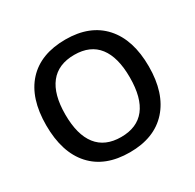

<svg xmlns="http://www.w3.org/2000/svg" viewBox="-158 -900 1104 1085"><g transform="rotate(-30 393.5 -357.5)"><path d="M728 -357.9Q728 -183.6 640.9 -86.9Q553.7 9.8 394 9.8Q232.4 9.8 145.8 -86.2Q59.1 -182.1 59.1 -358.9Q59.1 -535.6 146.2 -630.4Q233.4 -725.1 395 -725.1Q554.2 -725.1 641.1 -628.9Q728 -532.7 728 -357.9ZM183.1 -357.9Q183.1 -226.1 236.3 -158Q289.6 -89.8 394 -89.8Q498 -89.8 551 -157.2Q604 -224.6 604 -357.9Q604 -489.3 551.5 -557.1Q499 -625 395 -625Q290 -625 236.6 -557.1Q183.1 -489.3 183.1 -357.9Z"/></g></svg>

Font: f3_56222          
Style: Regular
Weight: 600
Foundry: Ascender Corporation
Version: Version 1.10